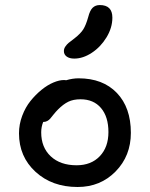

<svg xmlns="http://www.w3.org/2000/svg" viewBox="-20 -768 593 760"><path d="M273.9 -536.1Q254.9 -536.1 243.9 -544.2Q232.9 -552.2 232.9 -565.9Q232.9 -575.7 239 -584.2Q245.1 -592.8 251.2 -597.9Q257.3 -603 274.9 -616.2Q299.3 -635.3 309.8 -652.1Q320.3 -668.9 329.1 -700.2Q335.9 -727.1 346.9 -737.5Q357.9 -748 375 -748Q424.8 -748 424.8 -698.2Q424.8 -658.2 401.6 -620.1Q378.4 -582 343.5 -559.1Q308.6 -536.1 273.9 -536.1ZM287.1 -27.8Q186 -27.8 120.6 -87.9Q55.2 -147.9 55.2 -240.2Q55.2 -275.9 67.9 -309.6Q80.6 -343.3 100.6 -368.2Q120.6 -393.1 144.3 -412.4Q168 -431.6 191.4 -441.4Q214.8 -451.2 232.9 -451.2Q239.3 -451.2 241.2 -450.2Q267.1 -458 291 -458Q387.2 -458 442.6 -400.1Q498 -342.3 498 -242.2Q498 -150.9 437.7 -89.4Q377.4 -27.8 287.1 -27.8ZM143.1 -244.1Q143.1 -184.6 180.9 -149.2Q218.8 -113.8 283.2 -113.8Q340.8 -113.8 375 -149.7Q409.2 -185.5 409.2 -245.1Q409.2 -305.7 379.9 -340.3Q350.6 -375 298.8 -375Q270 -375 250.2 -365.2Q230.5 -355.5 210 -335Q201.2 -326.2 192.1 -314.9Q183.1 -303.7 178.7 -298.3Q174.3 -293 167.2 -289.1Q160.2 -285.2 150.9 -285.2Q143.1 -265.6 143.1 -244.1Z"/></svg>

Font: Shantell Sans Irregular
Style: Regular
Weight: 400
Designer: Stephen Nixon, Anya Danilova, Shantell Martin
Foundry: Arrow Type
Version: Version 1.006;[9816181b4]